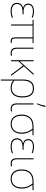

<svg xmlns="http://www.w3.org/2000/svg" viewBox="1691 -2538 1087 4509"><g transform="rotate(90 2234.5 -283.5)"><path d="M316 -269H256Q74 -269 74 -138Q74 -83 115.5 -49Q157 -15 238 -15Q318 -15 397 -45V-20Q367 -7 326 1.5Q285 10 238 10Q143 10 95 -30Q47 -70 47 -138Q47 -193 76 -229.5Q105 -266 164 -281V-283Q110 -299 87.5 -328.5Q65 -358 65 -401Q65 -471 115.5 -504.5Q166 -538 242 -538Q288 -538 322.5 -531Q357 -524 396 -508L387 -484Q320 -513 243 -513Q169 -513 130.5 -484Q92 -455 92 -401Q92 -294 262 -294H316Z M987 -21V4Q967 10 943 10Q901 10 879 -16Q857 -42 857 -92V-505H580V0H554V-505H447V-527L533 -528H993V-505H883V-100Q883 -58 898 -36.5Q913 -15 947 -15Q969 -15 987 -21Z M1125 -143Q1125 -75 1151 -45Q1177 -15 1231 -15Q1259 -15 1287 -22V3Q1263 10 1229 10Q1164 10 1131.5 -25.5Q1099 -61 1099 -136V-528H1125Z M1762 0H1731L1519 -283L1419 -172V0H1393V-528H1419V-385Q1419 -268 1418 -204L1475 -268L1708 -528H1742L1537 -301Z M2047 10Q1943 10 1873 -46H1871Q1873 -2 1873 63V240H1847V-284Q1847 -409 1900 -473.5Q1953 -538 2059 -538Q2269 -538 2269 -266Q2269 -134 2212 -62Q2155 10 2047 10ZM1873 -276V-76Q1907 -47 1952 -31Q1997 -15 2049 -15Q2141 -15 2191.5 -79Q2242 -143 2242 -266Q2242 -388 2197.5 -450Q2153 -512 2059 -512Q1963 -512 1918 -452Q1873 -392 1873 -276Z M2434 -143Q2434 -75 2460 -45Q2486 -15 2540 -15Q2568 -15 2596 -22V3Q2572 10 2538 10Q2473 10 2440.5 -25.5Q2408 -61 2408 -136V-528H2434ZM2408 -613Q2426 -656 2441 -709Q2456 -762 2462 -807H2490V-798Q2483 -756 2465 -703Q2447 -650 2427 -606H2408Z M2891 10Q2784 10 2727.5 -60.5Q2671 -131 2671 -248Q2671 -381 2741.5 -454.5Q2812 -528 2955 -528H3157V-503H3034Q3078 -443 3099.5 -384Q3121 -325 3121 -252Q3121 -130 3060.5 -60Q3000 10 2891 10ZM2893 -15Q2990 -15 3042 -77.5Q3094 -140 3094 -252Q3094 -328 3071.5 -386.5Q3049 -445 3002 -503H2955Q2824 -503 2761 -437Q2698 -371 2698 -248Q2698 -142 2747.5 -78.5Q2797 -15 2893 -15Z M3497 -269H3437Q3255 -269 3255 -138Q3255 -83 3296.5 -49Q3338 -15 3419 -15Q3499 -15 3578 -45V-20Q3548 -7 3507 1.5Q3466 10 3419 10Q3324 10 3276 -30Q3228 -70 3228 -138Q3228 -193 3257 -229.5Q3286 -266 3345 -281V-283Q3291 -299 3268.5 -328.5Q3246 -358 3246 -401Q3246 -471 3296.5 -504.5Q3347 -538 3423 -538Q3469 -538 3503.5 -531Q3538 -524 3577 -508L3568 -484Q3501 -513 3424 -513Q3350 -513 3311.5 -484Q3273 -455 3273 -401Q3273 -294 3443 -294H3497Z M3722 -143Q3722 -75 3748 -45Q3774 -15 3828 -15Q3856 -15 3884 -22V3Q3860 10 3826 10Q3761 10 3728.5 -25.5Q3696 -61 3696 -136V-528H3722Z M4179 10Q4072 10 4015.5 -60.5Q3959 -131 3959 -248Q3959 -381 4029.5 -454.5Q4100 -528 4243 -528H4445V-503H4322Q4366 -443 4387.5 -384Q4409 -325 4409 -252Q4409 -130 4348.5 -60Q4288 10 4179 10ZM4181 -15Q4278 -15 4330 -77.5Q4382 -140 4382 -252Q4382 -328 4359.5 -386.5Q4337 -445 4290 -503H4243Q4112 -503 4049 -437Q3986 -371 3986 -248Q3986 -142 4035.5 -78.5Q4085 -15 4181 -15Z"/></g></svg>

Font: Noto Sans UI Thin
Style: Regular
Weight: 250
Designer: Monotype Design Team
Foundry: Monotype Imaging Inc.
Version: Version 1.001